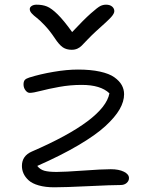

<svg xmlns="http://www.w3.org/2000/svg" viewBox="-20 -795 643 825"><path d="M436 -774.9Q452.1 -774.9 461.7 -766.8Q471.2 -758.8 471.2 -747.1Q471.2 -736.8 457.8 -721.7Q444.3 -706.5 392.1 -660.2Q374 -643.6 356 -624.8Q337.9 -606 330.8 -598.6Q323.7 -591.3 313 -586.2Q302.2 -581.1 288.1 -581.1Q265.6 -581.1 250 -591.6Q234.4 -602.1 214.8 -631.8Q194.3 -662.6 172.4 -685.8Q150.4 -709 137.7 -718.5Q125 -728 116.5 -737.3Q107.9 -746.6 107.9 -755.9Q107.9 -764.2 116.2 -769.5Q124.5 -774.9 137.2 -774.9Q162.6 -774.9 181.9 -767.1Q201.2 -759.3 227.8 -733.2Q254.4 -707 290 -657.2Q339.8 -710.4 370.1 -737.3Q400.4 -764.2 411.9 -769.5Q423.3 -774.9 436 -774.9ZM212.9 9.8Q174.8 9.8 146.5 1.7Q118.2 -6.3 103 -20.3Q87.9 -34.2 81.1 -49.6Q74.2 -64.9 74.2 -82Q74.2 -125.5 117.2 -144Q428.2 -278.8 450.2 -394Q412.6 -430.2 331.1 -430.2Q281.7 -430.2 234.6 -421.6Q187.5 -413.1 155 -404.5Q122.6 -396 107.9 -396Q97.7 -396 89.4 -407Q81.1 -418 81.1 -432.1Q81.1 -444.8 86.4 -451.2Q91.8 -457.5 106 -461.9Q152.8 -476.6 210 -486.3Q267.1 -496.1 314.9 -496.1Q369.6 -496.1 409.7 -487.3Q449.7 -478.5 471.4 -462.9Q493.2 -447.3 503.2 -429.2Q513.2 -411.1 513.2 -390.1Q513.2 -358.9 493.9 -325.2Q474.6 -291.5 432.6 -252.9Q390.6 -214.4 316.4 -170.7Q242.2 -127 140.1 -82Q152.3 -66.4 170.9 -61.3Q189.5 -56.2 223.1 -56.2Q257.3 -56.2 337.6 -62Q418 -67.9 456.1 -67.9Q490.7 -67.9 512.5 -57.1Q534.2 -46.4 534.2 -29.8Q534.2 -17.6 524.2 -8.8Q514.2 0 498 0Q460.9 0 360.4 4.9Q259.8 9.8 212.9 9.8Z"/></svg>

Font: Shantell Sans Normal
Style: Regular
Weight: 300
Designer: Stephen Nixon, Anya Danilova, Shantell Martin
Foundry: Arrow Type
Version: Version 1.006;[559af2be0]